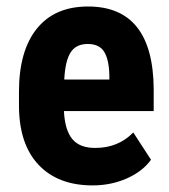

<svg xmlns="http://www.w3.org/2000/svg" viewBox="-20 -558 519 588"><path d="M314.9 -314.5V-327.1Q314 -374.5 299.3 -398.9Q284.7 -423.3 248.5 -423.3Q212.9 -423.3 196.3 -397.5Q179.7 -371.6 176.8 -314.5ZM249.5 -538.1Q448.7 -538.1 450.7 -285.6V-217.8H175.8Q178.7 -159.2 201.7 -131.8Q224.6 -104.5 272.5 -105Q341.8 -105 388.2 -152.3L442.4 -68.8Q417 -33.2 368.7 -11.7Q320.3 9.8 263.7 9.8Q157.2 9.8 97.7 -53.7Q38.1 -117.2 38.1 -235.4V-277.3Q38.1 -402.3 92.8 -470.2Q147.5 -538.1 249.5 -538.1Z"/></svg>

Font: RobotoCondensed-Bold
Style: Bold
Weight: 700
Designer: Google
Version: Version 2.001240; 2014